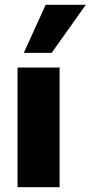

<svg xmlns="http://www.w3.org/2000/svg" viewBox="-20 -779 377 799"><path d="M53 0V-498H228V0ZM79 -559 170 -759H337L195 -559Z"/></svg>

Font: Nunito Sans 10pt SemiCondensed Black
Style: Regular
Weight: 900
Width: 4
Designer: Vernon Adams
Foundry: Vernon Adams
Version: Version 3.101;gftools[0.9.27]